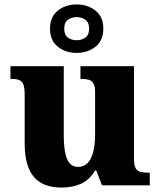

<svg xmlns="http://www.w3.org/2000/svg" viewBox="-20 -834 720 864"><path d="M257 10Q172 10 131.5 -39Q91 -88 91 -189V-407Q91 -436 86 -451.5Q81 -467 68 -473Q55 -479 30 -479H27V-536H267V-226Q267 -183 272.5 -151Q278 -119 292 -101Q306 -83 331 -83Q358 -83 375 -101Q392 -119 400 -152.5Q408 -186 408 -231V-418Q408 -446 400 -459Q392 -472 378 -475.5Q364 -479 346 -479H342V-536H583V-119Q583 -90 590.5 -77Q598 -64 612 -60.5Q626 -57 644 -57H654V0H439L413 -67H408Q383 -25 345.5 -7.5Q308 10 257 10ZM325 -596Q275 -596 240 -624Q205 -652 205 -705Q205 -758 240 -786Q275 -814 325 -814Q375 -814 410 -786Q445 -758 445 -705Q445 -652 410 -624Q375 -596 325 -596ZM325 -653Q348 -653 364.5 -665Q381 -677 381 -705Q381 -733 364.5 -745Q348 -757 325 -757Q302 -757 285.5 -745Q269 -733 269 -705Q269 -677 285.5 -665Q302 -653 325 -653Z"/></svg>

Font: Noto Serif Thai ExtraBold
Style: Regular
Weight: 800
Version: Version 2.001